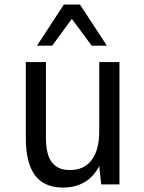

<svg xmlns="http://www.w3.org/2000/svg" viewBox="-20 -823 642 857"><path d="M212.9 -619.1 300.8 -738.8 389.2 -619.1H457L336.9 -802.7H265.1L145 -619.1ZM422.9 -82 431.6 0H513.2V-545.9H422.9V-236.8Q422.9 -153.3 389.2 -108.6Q355.5 -64 292 -64Q263.7 -64 244.1 -72.8Q224.6 -81.5 211.4 -98.6Q185.1 -133.3 185.1 -207V-545.9H95.2V-207Q95.2 -95.7 136.2 -40.8Q177.2 14.2 260.7 14.2Q316.4 14.2 357.4 -10Q398.4 -34.2 422.9 -82Z"/></svg>

Font: Hack Dev
Style: Regular
Weight: 400
Designer: Christopher Simpkins
Foundry: Christopher Simpkins
Version: Version 2.0315